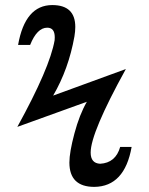

<svg xmlns="http://www.w3.org/2000/svg" viewBox="-20 -731 591 762"><path d="M354.5 10.7Q255.4 10.7 255.4 -85.9Q255.4 -126.5 275.4 -201.4Q295.4 -276.4 324.7 -327.1L48.8 -227.5Q177.7 -461.4 196.8 -571.3L197.3 -583Q197.3 -621.1 167.5 -621.1Q127 -621.1 99.6 -552.7H51.8Q79.6 -710.9 187.5 -710.9Q278.8 -710.9 278.8 -624Q278.8 -606.9 275.4 -586.4Q252.4 -457 190.9 -351.6L479.5 -457Q339.8 -204.1 339.8 -125.5Q339.8 -83 377.4 -81.1Q439 -84.5 457 -147.9H502.4Q474.6 9.3 354.5 10.7Z"/></svg>

Font: Kelvinch
Style: Bold Italic
Weight: 700
Italic angle: -10°
Designer: Paul James Miller
Foundry: High-Logic / Made with FontCreator
Version: Version 3.30 September 23, 2016